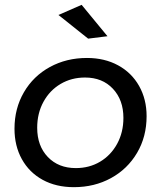

<svg xmlns="http://www.w3.org/2000/svg" viewBox="-20 -772 667 795"><path d="M587 -291Q587 -206 547.5 -139Q508 -72 439.5 -34.5Q371 3 286 3Q212 3 156.5 -27.5Q101 -58 70.5 -113Q40 -168 40 -239Q40 -323 79 -390Q118 -457 186.5 -494.5Q255 -532 340 -532Q413 -532 469 -501.5Q525 -471 556 -416Q587 -361 587 -291ZM134 -243Q134 -168 178 -122Q222 -76 294 -76Q350 -76 394.5 -102.5Q439 -129 465 -176.5Q491 -224 491 -284Q491 -358 447.5 -404.5Q404 -451 332 -451Q276 -451 231 -424.5Q186 -398 160 -350.5Q134 -303 134 -243ZM318 -752 425 -622 345 -612 222 -710Z"/></svg>

Font: Gontserrat
Style: Italic
Weight: 400
Italic angle: -11.3°
Designer: Julieta Ulanovsky
Foundry: Julieta Ulanovsky
Version: Version 6.001